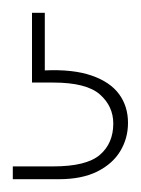

<svg xmlns="http://www.w3.org/2000/svg" viewBox="-20 -27 220 300"><path d="M0 253V233H63Q115 233 136 215Q157 197 157 166Q157 139 136 120.5Q115 102 63 102H30V-7H50V83Q94 81 123 91Q152 101 166 120Q180 139 180 165Q180 189 168 209Q156 229 132 241Q108 253 72 253Z"/></svg>

Font: DM Sans 11pt Thin
Style: Regular
Weight: 250
Version: Version 4.004;gftools[0.9.30]